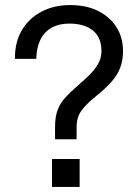

<svg xmlns="http://www.w3.org/2000/svg" viewBox="-20 -737 546 757"><path d="M465 -535Q465 -499 454 -470Q443 -441 419.5 -414.5Q396 -388 360 -359Q319 -326 300.5 -300Q282 -274 282 -236V-188H197V-236Q197 -278 208 -305.5Q219 -333 239.5 -354.5Q260 -376 287 -400Q313 -422 334 -443Q355 -464 367.5 -486.5Q380 -509 380 -535Q380 -590 346 -617Q312 -644 253 -644Q213 -644 184 -628Q155 -612 139.5 -581Q124 -550 123 -505H39Q38 -570 66 -617.5Q94 -665 143.5 -691Q193 -717 256 -717Q321 -717 367.5 -693.5Q414 -670 439.5 -629.5Q465 -589 465 -535ZM185 -110H294V0H185Z"/></svg>

Font: Asta Sans
Style: Regular
Weight: 400
Designer: 42dot
Version: Version 1.000